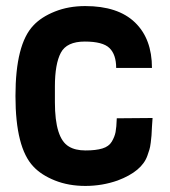

<svg xmlns="http://www.w3.org/2000/svg" viewBox="-20 -599 559 633"><path d="M365 -209 483 -210Q482 -202 481 -181Q480 -160 479.5 -152.5Q479 -145 477 -129Q475 -113 472.5 -105.5Q470 -98 466 -86Q448 -34 368 -4Q317 14 261.5 14Q206 14 161 -4Q116 -22 90 -50Q31 -112 31 -282.5Q31 -453 90 -515Q116 -543 161 -561Q206 -579 261 -579Q369 -579 425 -525Q481 -471 481 -375H363Q363 -419 341 -440.5Q319 -462 259.5 -462Q200 -462 180.5 -425Q161 -388 161 -314V-262Q161 -143 207 -116Q228 -103 262 -103Q296 -103 317.5 -109.5Q339 -116 348.5 -132Q358 -148 361 -163.5Q364 -179 365 -209Z"/></svg>

Font: Viga
Style: Regular
Weight: 400
Designer: Oscar Yáñez
Foundry: Fontstage
Version: Version 1.001